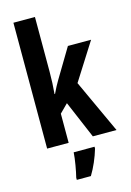

<svg xmlns="http://www.w3.org/2000/svg" viewBox="-143 -829 762 1120"><g transform="rotate(-15 237.5 -269.5)"><path d="M186 -429V-760H56V0H186V-176L236 -226L332 0H475L326 -323L468 -547H328L222 -370C210 -350 196 -324 183 -296H180C184 -339 186 -383 186 -429ZM326 72V61H200C198 101 185 173 176 208V221H261C288 177 311 123 326 72Z"/></g></svg>

Font: Noto Sans Georgian ExtraCondensed Bold
Style: Regular
Weight: 700
Width: 2
Designer: Monotype Design Team, Akaki Razmadze
Foundry: Google LLC
Version: Version 2.005